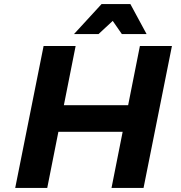

<svg xmlns="http://www.w3.org/2000/svg" viewBox="-20 -927 891 947"><path d="M670 -700H828L688 0H530L585 -277H268L213 0H55L195 -700H353L295 -408H612ZM703 -759H581L536 -824L466 -759H345L481 -907H623Z"/></svg>

Font: Gontserrat SemiBold
Style: Italic
Weight: 600
Italic angle: -11.3°
Designer: Julieta Ulanovsky
Foundry: Julieta Ulanovsky
Version: Version 6.001